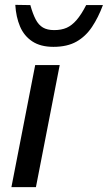

<svg xmlns="http://www.w3.org/2000/svg" viewBox="-20 -771 444 791"><path d="M27 0 125 -503H226L128 0ZM200 -578Q147 -578 113 -600.5Q79 -623 62.5 -662Q46 -701 43 -751L105 -750Q115 -714 127 -691Q139 -668 157 -657.5Q175 -647 203 -647Q233 -647 254.5 -656.5Q276 -666 295.5 -688.5Q315 -711 335 -750H404Q385 -699 359 -660Q333 -621 295 -599.5Q257 -578 200 -578Z"/></svg>

Font: REM
Style: Italic
Weight: 400
Italic angle: -11°
Designer: Octavio Pardo
Foundry: Ashler Design
Version: Version 1.005;gftools[0.9.28]